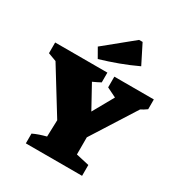

<svg xmlns="http://www.w3.org/2000/svg" viewBox="-249 -1094 1166 1242"><g transform="rotate(30 333.5 -473.0)"><path d="M127 0V-73Q150 -84 173.5 -92Q197 -100 224 -107L228 -231L27 -557L-35 -580V-660H355V-587Q327 -572 298 -559L391 -390L478 -545L407 -580V-660H702V-587Q680 -571 657 -559L449 -231V-103L547 -81V0ZM257 -705 217 -775 427 -946H453L524 -805Q458 -774 391.5 -749.5Q325 -725 257 -705Z"/></g></svg>

Font: Piazzolla Black
Style: Regular
Weight: 900
Designer: Juan Pablo del Peral
Foundry: Huerta Tipografica
Version: Version 1.330